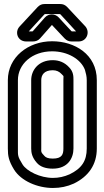

<svg xmlns="http://www.w3.org/2000/svg" viewBox="-20 -903 519 954"><path d="M69 -505C69 -584 139 -648 239 -648C316 -648 382 -609 402 -556C407 -539 411 -523 411 -505V-165C411 -104 386 -66 326 -37C299 -25 272 -19 243 -19C180 -19 113 -52 92 -86C67 -126 69 -131 69 -165ZM239 -698C119 -698 19 -618 19 -505V-165C19 -129 23 -104 50 -60C85 -4 166 31 243 31C280 31 314 24 347 9C421 -27 461 -86 461 -165V-505C461 -633 351 -698 239 -698ZM323 -569C301 -593 273 -604 242 -604C170 -604 135 -553 135 -505V-165C135 -143 140 -120 163 -94C181 -73 210 -65 242 -65C318 -65 345 -118 345 -165V-505C345 -524 345 -547 323 -569ZM295 -505V-165C295 -136 288 -115 242 -115C218 -115 207 -121 201 -128C182 -148 185 -147 185 -165V-505C185 -529 198 -554 242 -554C261 -554 275 -547 286 -535C299 -520 295 -533 295 -505ZM272 -816C254 -836 222 -837 203 -816L143 -748C142 -747 141 -747 141 -747H123L201 -832C202 -832 204 -833 204 -833H277C278 -833 280 -832 280 -832L358 -747H338C337 -747 335 -748 335 -748ZM238 -779 301 -712C312 -701 322 -697 336 -697H371C411 -697 429 -743 404 -772L314 -868C303 -879 293 -883 279 -883H202C188 -883 178 -879 167 -868L77 -771C60 -753 61 -724 79 -708C87 -701 98 -697 109 -697H143C157 -697 169 -701 179 -712Z"/></svg>

Font: DIN Rundschrift
Style: BreitKont
Weight: 400
Width: 7
Version: Version 1.027